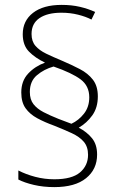

<svg xmlns="http://www.w3.org/2000/svg" viewBox="-20 -780 491 785"><path d="M67 -402Q67 -449 95 -479Q123 -509 164 -524Q124 -543 98.5 -569Q73 -595 73 -640Q73 -695 115 -727.5Q157 -760 232 -760Q273 -760 307 -752Q341 -744 369 -731L354 -700Q331 -712 299 -720Q267 -728 231 -728Q174 -728 141.5 -706Q109 -684 109 -641Q109 -611 125 -592.5Q141 -574 169 -560.5Q197 -547 233 -532Q273 -515 306.5 -497.5Q340 -480 360 -454Q380 -428 380 -386Q380 -340 357.5 -308.5Q335 -277 302 -258Q336 -240 356.5 -214.5Q377 -189 377 -148Q377 -88 332 -51.5Q287 -15 202 -15Q157 -15 118.5 -24Q80 -33 55 -46V-83Q86 -67 124 -57Q162 -47 202 -47Q274 -47 307 -75Q340 -103 340 -147Q340 -180 322.5 -200.5Q305 -221 273.5 -235.5Q242 -250 202 -266Q163 -280 132.5 -296.5Q102 -313 84.5 -337.5Q67 -362 67 -402ZM102 -404Q102 -373 117 -354Q132 -335 158 -321.5Q184 -308 219 -294L272 -274Q302 -288 323.5 -315.5Q345 -343 345 -382Q345 -429 309.5 -455.5Q274 -482 199 -508Q160 -497 131 -472.5Q102 -448 102 -404Z"/></svg>

Font: Noto Sans Gujarati UI SemiCondensed ExtraLight
Style: Regular
Weight: 200
Width: 4
Designer: Jelle Bosma - Monotype Design Team, Universal Thirst
Foundry: Monotype Imaging Inc.
Version: Version 2.106; ttfautohint (v1.8.4.7-5d5b)